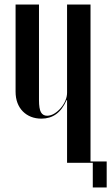

<svg xmlns="http://www.w3.org/2000/svg" viewBox="-20 -719 491 848"><path d="M274.2 -276.8H276.2V-246.8V0H379.8V-699H276.2V-309.5Q276.2 -292 268.6 -274.2Q261 -256.5 248.2 -241.6Q235.5 -226.8 219.6 -217.2Q203.8 -207.8 188.2 -207.8Q169.8 -207.8 161 -223Q152.2 -238.2 152.2 -276.8V-699H48.8V-314.2Q48.8 -286.5 57.2 -264.2Q65.8 -242 81 -226.8Q96.2 -211.5 117 -203.2Q137.8 -195 163 -195Q200 -195 227.6 -214.6Q255.2 -234.2 274.2 -276.8ZM365.8 0H389.8V109H451.2V-6H365.8Z"/></svg>

Font: Moniqa Black
Style: Regular
Weight: 900
Designer: Rajesh Rajput
Foundry: Rajesh Rajput
Version: Version 1.000